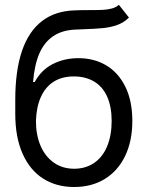

<svg xmlns="http://www.w3.org/2000/svg" viewBox="-20 -749 601 780"><path d="M313.5 -629.9Q307.6 -629.9 301.3 -629.4Q294.9 -628.9 288.1 -628.9Q233.4 -627 196.8 -602.5Q160.2 -578.1 140.1 -532.2Q120.1 -486.3 114.3 -416H121.1Q147.5 -464.8 194.3 -488.8Q241.2 -512.7 298.8 -512.7Q362.3 -512.7 411.6 -483.4Q460.9 -454.1 489.3 -396.5Q517.6 -338.9 517.6 -257.8Q517.6 -175.8 488.3 -115.2Q459 -54.7 405.8 -22Q352.5 10.7 281.2 10.7Q209 10.7 155.3 -23.4Q101.6 -57.6 71.8 -124.5Q42 -191.4 42 -287.1V-342.8Q42 -461.9 69.3 -542Q96.7 -622.1 150.9 -663.6Q205.1 -705.1 286.1 -707Q306.6 -708 343.8 -708Q380.9 -708 398.9 -709Q417 -710 434.1 -714.4Q451.2 -718.8 462.9 -729.5L503.9 -677.7Q483.4 -657.2 456.1 -647.5Q428.7 -637.7 398.4 -634.8Q368.2 -631.8 313.5 -629.9ZM433.6 -257.8Q433.6 -315.4 415.5 -356Q397.5 -396.5 362.8 -417.5Q328.1 -438.5 279.3 -438.5Q232.4 -438.5 198.7 -417.5Q165 -396.5 146.5 -356Q127.9 -315.4 126 -257.8Q126 -200.2 145 -156.2Q164.1 -112.3 199.2 -87.9Q234.4 -63.5 281.2 -63.5Q328.1 -63.5 362.8 -87.4Q397.5 -111.3 415.5 -155.3Q433.6 -199.2 433.6 -257.8Z"/></svg>

Font: Pretendard Std Variable
Style: Regular
Weight: 400
Designer: Base glyphs from Inter by Rasmus Andersson; Hangeul glyphs from Noto Sans CJK(Source Han Sans) by Jang Soo-young and Kan
Foundry: Kil Hyung-jin
Version: Version 1.309;Glyphs 3.2 (3225)